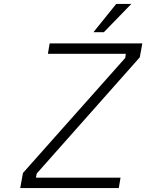

<svg xmlns="http://www.w3.org/2000/svg" viewBox="-20 -958 745 978"><path d="M456 -794 572 -938H649L509 -794ZM83 0 97 -77 618 -663 621 -684H224L233 -737H705L692 -666L167 -74L163 -53H594L585 0Z"/></svg>

Font: Tomorrow Light
Style: Italic
Weight: 300
Italic angle: -10°
Designer: Tony de Marco, Monica Rizzolli
Foundry: Just in Type
Version: Version 2.002